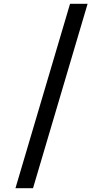

<svg xmlns="http://www.w3.org/2000/svg" viewBox="-20 -843 540 1006"><path d="M61 143 347 -823H439L153 143Z"/></svg>

Font: Iosevka Curly Slab Medium
Style: Regular
Weight: 500
Monospace: yes
Designer: Belleve Invis
Foundry: Belleve Invis
Version: Version 22.1.2; ttfautohint (v1.8.4)